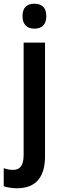

<svg xmlns="http://www.w3.org/2000/svg" viewBox="-59 -772 330 1032"><path d="M62 -685C62 -640 87 -618 126 -618C166 -618 190 -640 190 -685C190 -730 167 -752 126 -752C85 -752 62 -731 62 -685ZM34 240C134 239 183 180 183 68V-543H68V62C68 118 48 141 12 141C-6 141 -21 138 -39 132V229C-19 236 8 240 34 240Z"/></svg>

Font: Noto Sans Sinhala UI Condensed SemiBold
Style: Regular
Weight: 600
Width: 3
Designer: Jelle Bosma - Monotype Design Team
Foundry: Monotype Imaging Inc.
Version: Version 2.006